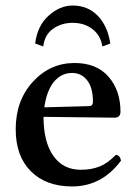

<svg xmlns="http://www.w3.org/2000/svg" viewBox="-20 -668 501 698"><path d="M141.1 -277.8 303.2 -282.2Q317.9 -282.2 317.9 -297.9Q317.9 -349.1 296.9 -376Q275.9 -402.8 242.2 -402.8Q203.1 -402.8 176.5 -371.1Q149.9 -339.4 141.1 -277.8ZM400.9 -105Q416.5 -103.5 419.9 -84Q350.1 9.8 242.2 9.8Q147.5 9.8 92.3 -45.2Q37.1 -100.1 37.1 -198.2Q37.1 -302.7 99.6 -370.8Q162.1 -439 251 -439Q331.5 -439 374.8 -388.9Q418 -338.9 418 -262.2Q418 -240.2 396 -240.2L138.2 -243.2Q138.2 -152.3 173.8 -101.6Q209.5 -50.8 273.9 -50.8Q312 -50.8 342 -62.7Q372.1 -74.7 400.9 -105ZM380.9 -509.8 352.1 -499Q346.2 -538.6 316.7 -561.8Q287.1 -585 244.1 -585Q203.1 -585 172.6 -563.2Q142.1 -541.5 137.2 -499L107.9 -509.8Q115.7 -574.2 156.7 -611.1Q197.8 -647.9 244.1 -647.9Q299.3 -647.9 335.4 -610.6Q371.6 -573.2 380.9 -509.8Z"/></svg>

Font: Common Serif Medium
Style: Regular
Weight: 500
Designer: Philipp H. Poll, Khaled Hosny
Foundry: Stefan Peev, Context Ltd.
Version: Version 1.026